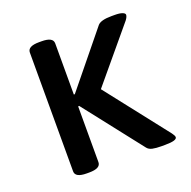

<svg xmlns="http://www.w3.org/2000/svg" viewBox="-100 -625 721 726"><g transform="rotate(-20 260.5 -262.0)"><path d="M84 -23V-501Q84 -526 130 -526H140Q186 -526 186 -501V-295H190L365 -510Q378 -525 421 -525H434Q454 -525 464.5 -521Q475 -517 475 -511Q475 -503 466 -491L289 -279L484 -30Q493 -18 493 -12Q493 2 445 2H430Q409 2 395 -1Q381 -4 374 -13L190 -248L186 -247V-23Q186 2 140 2H130Q84 2 84 -23Z"/></g></svg>

Font: Asap-Medium
Style: Regular
Weight: 500
Designer: Pablo Cosgaya
Foundry: Omnibus-Type
Version: Version 2.000; ttfautohint (v1.8)